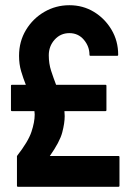

<svg xmlns="http://www.w3.org/2000/svg" viewBox="-20 -716 524 736"><path d="M49 0Q45 0 45 -4V-118Q88 -173 100.5 -210.5Q113 -248 113 -277Q113 -284 112 -290H26Q22 -290 22 -294V-387Q22 -391 26 -391H79Q69 -416 61 -443Q53 -470 53 -502Q53 -557 79.5 -601Q106 -645 150 -670.5Q194 -696 246 -696Q298 -696 340 -670.5Q382 -645 407.5 -602Q433 -559 433 -506Q433 -502 429 -502H327Q323 -502 323 -506Q323 -538 301.5 -563.5Q280 -589 246 -589Q212 -589 189.5 -564Q167 -539 167 -504Q167 -472 176 -444.5Q185 -417 195 -391H384Q388 -391 388 -387V-294Q388 -290 384 -290H227Q228 -281 228 -271Q228 -244 218.5 -208Q209 -172 171 -118H434Q438 -118 438 -114V-4Q438 0 434 0Z"/></svg>

Font: AL Dynamic
Style: Regular
Weight: 400
Version: Version 1.000; ttfautohint (v1.8.2) -l 8 -r 50 -G 200 -x 14 